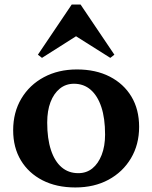

<svg xmlns="http://www.w3.org/2000/svg" viewBox="-20 -812 671 846"><path d="M312 14Q229 14 167.5 -17.5Q106 -49 72 -105.5Q38 -162 38 -238Q38 -317 74 -377.5Q110 -438 173.5 -472Q237 -506 319 -506Q402 -506 463.5 -474.5Q525 -443 559 -386.5Q593 -330 593 -253Q593 -175 557 -114.5Q521 -54 458 -20Q395 14 312 14ZM325 -49Q361 -49 387 -70Q413 -91 428 -129.5Q443 -168 443 -219Q443 -291 426.5 -340.5Q410 -390 379.5 -416.5Q349 -443 306 -443Q270 -443 243.5 -421.5Q217 -400 202.5 -362Q188 -324 188 -272Q188 -201 204.5 -151Q221 -101 251.5 -75Q282 -49 325 -49ZM165 -557 147 -571 296 -792H335L484 -571L466 -557L309 -656H321Z"/></svg>

Font: Platypi Light SemiBold
Style: Regular
Weight: 600
Version: Version 1.200